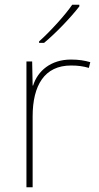

<svg xmlns="http://www.w3.org/2000/svg" viewBox="-20 -786 415 806"><path d="M313 -759V-766H283C254 -723 189 -652 144 -612V-606H165C218 -650 278 -714 313 -759ZM278 -536C193 -536 138 -488 119 -427H117L115 -528H91V0H117V-297C117 -428 167 -511 278 -511C308 -511 328 -508 353 -501L359 -525C335 -532 310 -536 278 -536Z"/></svg>

Font: Noto Sans Malayalam Thin
Style: Regular
Weight: 100
Designer: Jelle Bosma - Monotype Design Team
Foundry: Monotype Imaging Inc.
Version: Version 2.104